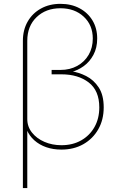

<svg xmlns="http://www.w3.org/2000/svg" viewBox="-20 -755 626 979"><path d="M96.7 204.1V-546.9Q96.7 -602.5 121.1 -645Q145.5 -687.5 188.7 -711.4Q231.9 -735.4 288.1 -735.4Q343.3 -735.4 385.5 -712.9Q427.7 -690.4 451.7 -650.6Q475.6 -610.8 475.6 -558.6Q475.6 -511.2 456.5 -475.6Q437.5 -439.9 406.7 -417.7Q376 -395.5 340.8 -387.2V-392.1Q380.9 -386.7 419.4 -367.2Q458 -347.7 483.4 -309.1Q508.8 -270.5 508.8 -207.5Q508.8 -144.5 481.2 -95.9Q453.6 -47.4 405 -19.8Q356.4 7.8 293 7.8Q251 7.8 215.8 -4.4Q180.7 -16.6 155 -39.6Q129.4 -62.5 116.2 -94.2L119.1 -108.4V204.1ZM293.5 -14.6Q350.6 -14.6 394 -39.3Q437.5 -64 461.9 -107.4Q486.3 -150.9 486.3 -207.5Q486.3 -293 432.4 -334.5Q378.4 -376 293.5 -376H243.2V-398.4H288.1Q336.4 -398.4 373.8 -418.9Q411.1 -439.5 432.1 -475.6Q453.1 -511.7 453.1 -558.6Q453.1 -627 407 -669.9Q360.8 -712.9 288.1 -712.9Q213.9 -712.9 166.5 -667.5Q119.1 -622.1 119.1 -546.9V-147.9Q119.1 -108.9 143.1 -78.9Q167 -48.8 206.5 -31.7Q246.1 -14.6 293.5 -14.6Z"/></svg>

Font: Inter Thin
Style: Regular
Weight: 250
Designer: Rasmus Andersson
Foundry: rsms
Version: Version 4.001;git-66647c0bb